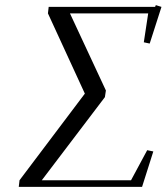

<svg xmlns="http://www.w3.org/2000/svg" viewBox="-20 -729 650 749"><path d="M53.2 0 56.2 -25.9 311 -363.8 167 -676.8 169.9 -702.1H585L587.9 -709L609.9 -702.1L564 -559.1L541 -564L558.1 -676.8H252.9L393.1 -376L389.2 -350.1L143.1 -25.9H491.2L554.2 -143.1L578.1 -138.2L534.2 0Z"/></svg>

Font: Dehuti
Style: Italic
Weight: 400
Version: Version 1.2